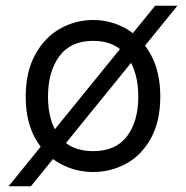

<svg xmlns="http://www.w3.org/2000/svg" viewBox="-20 -586 651 672"><path d="M523 -566H601L88 66H10ZM70 -248Q70 -334 103 -394.5Q136 -455 190 -485.5Q244 -516 306 -516Q368 -516 421.5 -485.5Q475 -455 508 -394.5Q541 -334 541 -248Q541 -162 508.5 -102.5Q476 -43 422 -13.5Q368 16 306 16Q244 16 190 -13.5Q136 -43 103 -102.5Q70 -162 70 -248ZM464 -248Q464 -335 424.5 -389Q385 -443 306 -443Q227 -443 187.5 -389Q148 -335 148 -248Q148 -161 187.5 -109Q227 -57 306 -57Q385 -57 424.5 -109Q464 -161 464 -248Z"/></svg>

Font: Uncut Sans VF
Style: Regular
Weight: 400
Designer: Kasper Nordkvist
Foundry: Uncut Type
Version: Version 1.100;FEAKit 1.0